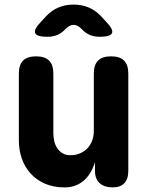

<svg xmlns="http://www.w3.org/2000/svg" viewBox="-20 -805 640 835"><path d="M388 -235V-485Q388 -523 406.5 -541.5Q425 -560 463 -560Q501 -560 519.5 -541.5Q538 -523 538 -485V-63Q538 -26 520.5 -8Q503 10 469 10Q435 10 414 -8Q393 -26 393 -63V-100Q377 -47 343 -18.5Q309 10 261 10Q213 10 176 -6Q139 -22 113.5 -50Q88 -78 75 -115Q62 -152 62 -195V-485Q62 -523 80.5 -541.5Q99 -560 137 -560Q175 -560 193.5 -541.5Q212 -523 212 -485V-225Q212 -208 216 -191Q220 -174 229 -160.5Q238 -147 252 -138.5Q266 -130 287 -130Q310 -130 329 -138.5Q348 -147 361 -161Q374 -175 381 -194Q388 -213 388 -235ZM186 -645Q140 -645 133 -661Q126 -677 158 -710L181 -735Q206 -761 235.5 -773Q265 -785 300 -785Q335 -785 364.5 -773Q394 -761 419 -735L442 -710Q474 -677 467 -661Q460 -645 414 -645Q391 -645 372 -652.5Q353 -660 337 -677L335 -679Q317 -697 300 -697Q283 -697 265 -679L263 -677Q247 -660 228 -652.5Q209 -645 186 -645Z"/></svg>

Font: Maple Mono NL ExtraBold
Style: Regular
Weight: 800
Monospace: yes
Designer: subframe7536
Version: Version 7.000